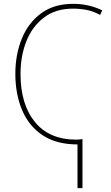

<svg xmlns="http://www.w3.org/2000/svg" viewBox="-20 -744 579 1001"><path d="M361 -724Q443 -724 513 -690L502 -666Q466 -686 430.5 -692.5Q395 -699 361 -699Q270 -699 209 -652.5Q148 -606 117.5 -529Q87 -452 87 -359Q87 -200 162 -108Q237 -16 378 -16Q392 -16 410 -19V237H384V9Q274 9 202 -39Q130 -87 95 -170.5Q60 -254 60 -359Q60 -460 94 -543Q128 -626 195 -675Q262 -724 361 -724Z"/></svg>

Font: Noto Sans SemiCondensed Thin
Style: Regular
Weight: 100
Width: 4
Designer: Monotype Design Team
Foundry: Monotype Imaging Inc.
Version: Version 2.013; ttfautohint (v1.8.4.7-5d5b)